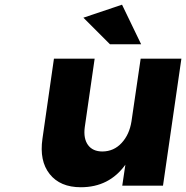

<svg xmlns="http://www.w3.org/2000/svg" viewBox="-20 -788 790 815"><path d="M160.2 -199.2 209 -539.1H381.8L339.8 -248Q333.5 -200.2 353.5 -172.6Q373.5 -145 415 -145Q463.4 -145.5 496.3 -181.2Q529.3 -216.8 538.1 -272.9L577.1 -539.1H750L671.9 0H499L512.2 -88.9Q443.4 6.8 323.2 6.8Q235.4 6.8 190.9 -49.1Q146.5 -105 160.2 -199.2ZM334 -712.9 498 -768.1 579.1 -600.1H446.8Z"/></svg>

Font: Trueno
Style: Bold Italic
Weight: 700
Designer: Julieta Ulanovsky
Foundry: Julieta Ulanovsky
Version: Version 3.001b | FøM Fix